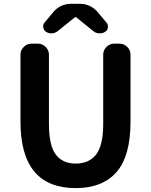

<svg xmlns="http://www.w3.org/2000/svg" viewBox="-20 -968 787 1002"><path d="M375 13.7Q86.9 13.7 86.9 -333V-682.6Q86.9 -706.1 104 -723.1Q121.1 -740.2 144.5 -740.2H177.7Q201.2 -740.2 218.3 -723.1Q235.4 -706.1 235.4 -682.6V-320.3Q235.4 -209 271 -161.6Q306.6 -114.3 375 -114.3Q445.3 -114.3 481.9 -162.1Q518.6 -210 518.6 -320.3V-682.6Q518.6 -706.1 535.6 -723.1Q552.7 -740.2 576.2 -740.2H603.5Q627 -740.2 644 -723.1Q661.1 -706.1 661.1 -682.6V-333Q661.1 -153.3 587.9 -69.8Q514.6 13.7 375 13.7ZM206.1 -824.2Q205.1 -827.1 205.1 -830.1Q205.1 -841.8 212.9 -850.6L256.8 -903.3Q293.9 -948.2 351.6 -948.2H395.5Q453.1 -948.2 490.2 -904.3L535.2 -850.6Q543 -841.8 543 -830.1Q543 -827.1 543 -824.2Q541 -809.6 528.3 -801.8Q515.6 -793.9 500 -793.9Q499 -793.9 497.1 -793.9Q479.5 -794.9 466.8 -805.7L378.9 -877Q377 -878.9 374.5 -878.9Q372.1 -878.9 370.1 -877L281.2 -805.7Q267.6 -794.9 251 -793.9Q250 -793.9 248 -793.9Q233.4 -793.9 220.7 -801.8Q208 -809.6 206.1 -824.2Z"/></svg>

Font: Gen Jyuu Gothic P Bold
Style: Bold
Weight: 700
Designer: [Source Han Sans]
Ryoko NISHIZUKA  (kana & ideographs); Paul D. Hunt (Latin, Greek & Cyrillic); Wenlong ZHANG  (bopomofo
Version: Version 1.002.20150607